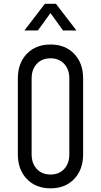

<svg xmlns="http://www.w3.org/2000/svg" viewBox="-20 -1008 549 1044"><path d="M254.5 16Q174.5 16 125.8 -35Q77 -86 77 -169V-581Q77 -664.5 125.8 -715.2Q174.5 -766 254.5 -766Q335 -766 383.5 -715.2Q432 -664.5 432 -581V-169Q432 -86 383.5 -35Q335 16 254.5 16ZM254.5 -59Q301 -59 329 -89.2Q357 -119.5 357 -169V-581Q357 -630.5 329 -660.8Q301 -691 254.5 -691Q208 -691 180 -660.8Q152 -630.5 152 -581V-169Q152 -119.5 180 -89.2Q208 -59 254.5 -59ZM113 -842.5 224 -987.5H284L395.5 -842.5H322.5L254.5 -937L186 -842.5Z"/></svg>

Font: Mohave Light
Style: Regular
Weight: 400
Version: Version 2.003